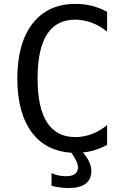

<svg xmlns="http://www.w3.org/2000/svg" viewBox="-20 -762 642 975"><path d="M361.8 -662.1Q266.6 -662.1 218.8 -587.9Q170.9 -513.7 170.9 -363.8Q170.9 -214.4 218.8 -140.1Q241.7 -105 277.1 -85.4Q312.5 -65.9 362.3 -65.9Q404.8 -65.9 447.3 -81.5Q488.3 -97.2 523.9 -127V-25.9Q485.4 -5.9 446.8 4.4Q436 6.8 424.6 9Q413.1 11.2 401.4 12.2Q422.4 37.6 431.2 56.2Q436.5 67.4 440.2 79.8Q443.8 92.3 443.8 106.9Q443.8 148.4 414.6 170.9Q400.4 181.6 378.9 187.3Q357.4 192.9 327.1 192.9Q305.7 192.9 284.7 189.9Q262.2 187 241.7 181.2V117.2Q275.4 132.8 315.4 132.8Q376 132.8 376 87.9Q376 72.3 365.2 51.3Q361.3 43.5 355.7 33.9Q350.1 24.4 342.3 13.7Q215.8 5.4 145 -85Q67.9 -185.1 67.9 -363.3Q67.9 -451.7 87.2 -522Q106.4 -592.3 145.5 -642.6Q223.6 -742.2 362.3 -742.2Q407.7 -742.2 446.8 -732.4Q485.4 -722.7 523.9 -702.1V-601.1Q488.3 -630.9 446.3 -646.5Q403.8 -662.1 361.8 -662.1Z"/></svg>

Font: Vazir Code Hack
Style: Code-Hack
Weight: 400
Foundry: DejaVu fonts team - Redesigned by Saber Rastikerdar
Version: Version 1.1.2